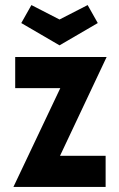

<svg xmlns="http://www.w3.org/2000/svg" viewBox="-20 -738 471 758"><path d="M33 0H397V-123H217L401 -513H40V-390H218ZM215 -559 366 -647 326 -718 215 -661 104 -718 64 -647Z"/></svg>

Font: Lineal
Style: Bold
Weight: 700
Designer: Created by Frank Adebiaye with contributions from Anton Moglia & Ariel Martín Pérez
Created by Frank ADEBIAYE with FontF
Foundry: Velvetyne Type Foundry
Version: Version 2.000;Glyphs 3.2 (3227)